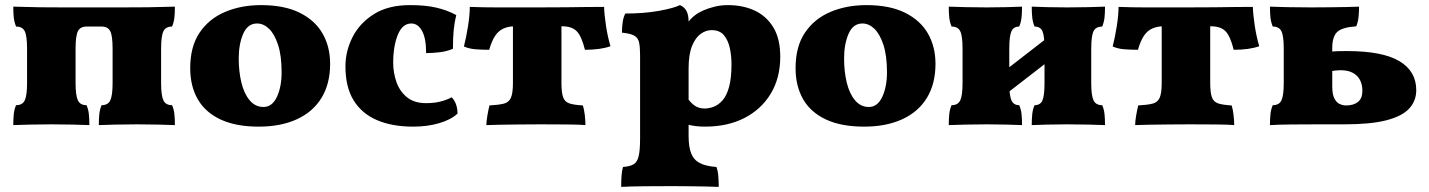

<svg xmlns="http://www.w3.org/2000/svg" viewBox="-20 -487 5597 752"><path d="M32 3Q32 -22 34 -40.5Q36 -59 43 -75Q68 -75 77 -94Q86 -113 86 -162V-296Q86 -346 77 -364.5Q68 -383 43 -383Q36 -400 34 -418Q32 -436 32 -461Q47 -461 73 -460Q99 -459 138.5 -458.5Q178 -458 231 -458H456Q515 -458 556 -458.5Q597 -459 623.5 -460Q650 -461 665 -461Q665 -436 663 -418Q661 -400 654 -383Q629 -383 620 -364.5Q611 -346 611 -296V-162Q611 -113 620 -94Q629 -75 654 -75Q661 -59 663 -40.5Q665 -22 665 3Q643 2 601 1Q559 0 516 0Q473 0 431.5 1Q390 2 367 3Q367 -22 369 -40.5Q371 -59 378 -75Q403 -75 412 -94Q421 -113 421 -162V-296Q421 -346 412 -364.5Q403 -383 378 -383H319Q294 -383 285 -364.5Q276 -346 276 -296V-162Q276 -113 285 -94Q294 -75 319 -75Q326 -59 328 -40.5Q330 -22 330 3Q308 2 266 1Q224 0 181 0Q138 0 96.5 1Q55 2 32 3Z M993 9Q904 9 844 -19Q784 -47 754.5 -98.5Q725 -150 725 -220Q725 -305 762 -359.5Q799 -414 862 -440.5Q925 -467 1002 -467Q1094 -467 1154 -437Q1214 -407 1243.5 -355.5Q1273 -304 1273 -237Q1273 -159 1239.5 -104Q1206 -49 1143 -20Q1080 9 993 9ZM1012 -68Q1046 -68 1064.5 -107.5Q1083 -147 1083 -204Q1083 -269 1069 -311.5Q1055 -354 1033.5 -374.5Q1012 -395 987 -395Q950 -395 932.5 -354.5Q915 -314 915 -258Q915 -207 925.5 -163.5Q936 -120 958 -94Q980 -68 1012 -68Z M1772 -42Q1746 -18 1700 -4.5Q1654 9 1598 9Q1516 9 1456.5 -16.5Q1397 -42 1365 -94Q1333 -146 1333 -227Q1333 -287 1361 -342Q1389 -397 1445 -432Q1501 -467 1586 -467Q1647 -467 1689.5 -457Q1732 -447 1767 -428Q1760 -400 1757 -369.5Q1754 -339 1754 -296Q1731 -286 1703 -282.5Q1675 -279 1649 -279Q1649 -337 1633 -366Q1617 -395 1591 -395Q1556 -395 1538 -350.5Q1520 -306 1520 -241Q1520 -203 1532.5 -166.5Q1545 -130 1573.5 -106.5Q1602 -83 1649 -83Q1681 -83 1706 -89.5Q1731 -96 1749 -106Q1760 -95 1766 -78.5Q1772 -62 1772 -42Z M1885 3Q1885 -12 1889 -35Q1893 -58 1897 -74Q1933 -76 1953 -81Q1973 -86 1981 -104Q1989 -122 1989 -162V-401H2179V-162Q2179 -125 2185.5 -106.5Q2192 -88 2210 -82Q2228 -76 2263 -74Q2268 -58 2270.5 -36Q2273 -14 2273 3Q2252 1 2205.5 0.5Q2159 0 2098 0Q2058 0 2016 0.5Q1974 1 1939 1.5Q1904 2 1885 3ZM1896 -292Q1868 -292 1842.5 -294Q1817 -296 1797 -305Q1806 -340 1813 -384Q1820 -428 1820 -460Q1848 -459 1873 -458.5Q1898 -458 1926.5 -458Q1955 -458 1993.5 -458Q2032 -458 2087 -458Q2150 -458 2194 -458.5Q2238 -459 2273.5 -459.5Q2309 -460 2346 -460Q2347 -429 2353.5 -386Q2360 -343 2371 -306Q2352 -299 2326.5 -295.5Q2301 -292 2271 -292Q2258 -345 2239 -364.5Q2220 -384 2182 -384H1997Q1972 -384 1952.5 -375.5Q1933 -367 1919.5 -347Q1906 -327 1896 -292Z M2413 245Q2413 218 2414.5 199.5Q2416 181 2420 167Q2447 165 2461.5 156.5Q2476 148 2481.5 124.5Q2487 101 2487 55V-270Q2487 -303 2483 -321Q2479 -339 2464 -347.5Q2449 -356 2416 -359Q2416 -378 2418.5 -398Q2421 -418 2429 -434Q2503 -434 2561 -444.5Q2619 -455 2643 -467Q2660 -460 2668.5 -444.5Q2677 -429 2677 -403Q2677 -397 2672.5 -381.5Q2668 -366 2659 -348L2677 -326V45Q2677 88 2687 113.5Q2697 139 2720.5 151.5Q2744 164 2786 167Q2792 183 2793.5 204.5Q2795 226 2795 245Q2776 244 2745.5 243.5Q2715 243 2681 242.5Q2647 242 2615 242Q2561 242 2504.5 242.5Q2448 243 2413 245ZM2741 9Q2723 9 2706 7Q2689 5 2669 0V-108Q2684 -85 2700.5 -73.5Q2717 -62 2740 -62Q2757 -62 2775.5 -69Q2794 -76 2810 -94Q2826 -112 2835.5 -146.5Q2845 -181 2845 -236Q2845 -268 2838.5 -298.5Q2832 -329 2815.5 -349Q2799 -369 2767 -369Q2745 -369 2724.5 -354.5Q2704 -340 2690.5 -307Q2677 -274 2677 -218L2629 -318Q2648 -363 2666 -388.5Q2684 -414 2703 -428Q2716 -438 2735.5 -446.5Q2755 -455 2779.5 -461Q2804 -467 2831 -467Q2889 -467 2935 -446Q2981 -425 3008.5 -380.5Q3036 -336 3036 -265Q3036 -182 2999 -120.5Q2962 -59 2896 -25Q2830 9 2741 9Z M3364 9Q3275 9 3215 -19Q3155 -47 3125.5 -98.5Q3096 -150 3096 -220Q3096 -305 3133 -359.5Q3170 -414 3233 -440.5Q3296 -467 3373 -467Q3465 -467 3525 -437Q3585 -407 3614.5 -355.5Q3644 -304 3644 -237Q3644 -159 3610.5 -104Q3577 -49 3514 -20Q3451 9 3364 9ZM3383 -68Q3417 -68 3435.5 -107.5Q3454 -147 3454 -204Q3454 -269 3440 -311.5Q3426 -354 3404.5 -374.5Q3383 -395 3358 -395Q3321 -395 3303.5 -354.5Q3286 -314 3286 -258Q3286 -207 3296.5 -163.5Q3307 -120 3329 -94Q3351 -68 3383 -68Z M4021 3Q4021 -22 4023 -40.5Q4025 -59 4032 -75Q4055 -75 4063 -94Q4071 -113 4071 -162V-296Q4071 -346 4063 -364.5Q4055 -383 4032 -383Q4025 -400 4023 -418Q4021 -436 4021 -461Q4042 -460 4080.5 -459Q4119 -458 4159 -458Q4202 -458 4244 -459Q4286 -460 4308 -461Q4308 -436 4306 -418Q4304 -400 4297 -383Q4272 -383 4263 -364.5Q4254 -346 4254 -296V-162Q4254 -113 4263 -94Q4272 -75 4297 -75Q4304 -59 4306 -40.5Q4308 -22 4308 3Q4286 2 4244 1Q4202 0 4159 0Q4119 0 4080.5 1Q4042 2 4021 3ZM3696 3Q3696 -22 3698 -40.5Q3700 -59 3707 -75Q3732 -75 3741 -94Q3750 -113 3750 -162V-296Q3750 -346 3741 -364.5Q3732 -383 3707 -383Q3700 -400 3698 -418Q3696 -436 3696 -461Q3719 -460 3760.5 -459Q3802 -458 3845 -458Q3885 -458 3923.5 -459Q3962 -460 3983 -461Q3983 -436 3981 -418Q3979 -400 3972 -383Q3950 -383 3941.5 -364.5Q3933 -346 3933 -296V-162Q3933 -113 3941.5 -94Q3950 -75 3972 -75Q3979 -59 3981 -40.5Q3983 -22 3983 3Q3962 2 3923.5 1Q3885 0 3845 0Q3802 0 3760.5 1Q3719 2 3696 3ZM3896 -100V-195L4104 -356V-261Z M4426 3Q4426 -12 4430 -35Q4434 -58 4438 -74Q4474 -76 4494 -81Q4514 -86 4522 -104Q4530 -122 4530 -162V-401H4720V-162Q4720 -125 4726.5 -106.5Q4733 -88 4751 -82Q4769 -76 4804 -74Q4809 -58 4811.5 -36Q4814 -14 4814 3Q4793 1 4746.5 0.5Q4700 0 4639 0Q4599 0 4557 0.5Q4515 1 4480 1.5Q4445 2 4426 3ZM4437 -292Q4409 -292 4383.5 -294Q4358 -296 4338 -305Q4347 -340 4354 -384Q4361 -428 4361 -460Q4389 -459 4414 -458.5Q4439 -458 4467.5 -458Q4496 -458 4534.5 -458Q4573 -458 4628 -458Q4691 -458 4735 -458.5Q4779 -459 4814.5 -459.5Q4850 -460 4887 -460Q4888 -429 4894.5 -386Q4901 -343 4912 -306Q4893 -299 4867.5 -295.5Q4842 -292 4812 -292Q4799 -345 4780 -364.5Q4761 -384 4723 -384H4538Q4513 -384 4493.5 -375.5Q4474 -367 4460.5 -347Q4447 -327 4437 -292Z M4954 3Q4954 -22 4956 -40.5Q4958 -59 4965 -75Q4990 -75 4999 -94Q5008 -113 5008 -162V-296Q5008 -346 4999 -364.5Q4990 -383 4965 -383Q4958 -400 4956 -418Q4954 -436 4954 -461Q4977 -460 5020 -459Q5063 -458 5115 -458Q5151 -458 5188 -458.5Q5225 -459 5256 -459.5Q5287 -460 5303 -461Q5303 -440 5301 -420.5Q5299 -401 5292 -384Q5236 -380 5217 -361.5Q5198 -343 5198 -299V-149Q5198 -117 5206.5 -101Q5215 -85 5227.5 -79.5Q5240 -74 5252 -74Q5282 -74 5299 -88Q5316 -102 5316 -131Q5316 -155 5307 -173Q5298 -191 5279 -201.5Q5260 -212 5230 -212Q5223 -212 5212.5 -211Q5202 -210 5190 -208V-284Q5203 -286 5216.5 -286.5Q5230 -287 5255 -287Q5395 -287 5461 -247.5Q5527 -208 5527 -134Q5527 -92 5499.5 -62Q5472 -32 5410.5 -16Q5349 0 5245 0Q5191 0 5137 0Q5083 0 5036 0.5Q4989 1 4954 3Z"/></svg>

Font: Vollkorn Black
Style: Regular
Weight: 900
Designer: Friedrich Althausen
Foundry: Friedrich Althausen
Version: Version 5.000